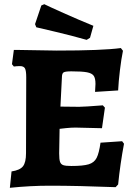

<svg xmlns="http://www.w3.org/2000/svg" viewBox="-20 -885 639 915"><path d="M571 -200Q553 -105 543 -6L531 7Q351 0 216 0Q125 0 27 10L35 -68Q75 -74 89.5 -92.5Q104 -111 104 -155L105 -516Q105 -548 99 -559Q93 -570 75 -570Q60 -570 46 -568L37 -579L46 -647H68Q227 -644 250 -644Q468 -644 556 -656L566 -643Q558 -604 551.5 -550Q545 -496 543 -454L433 -447L435 -485Q435 -512 426.5 -524Q418 -536 394.5 -540.5Q371 -545 320 -545Q291 -545 283 -540Q275 -535 275 -515L268 -377L357 -376Q381 -376 470 -383L480 -372L466 -274Q367 -277 340 -277Q319 -277 295 -274.5Q271 -272 264 -271L262 -154Q262 -126 266 -114Q270 -102 281.5 -98Q293 -94 320 -94Q376 -94 402.5 -102Q429 -110 440.5 -132.5Q452 -155 459 -205L562 -212ZM153 -755 147 -770 177 -859 191 -865Q211 -855 282.5 -823Q354 -791 425 -762L409 -705L393 -695Q319 -716 246.5 -733Q174 -750 153 -755Z"/></svg>

Font: Alegreya ExtraBold
Style: Regular
Weight: 800
Designer: Juan Pablo del Peral
Foundry: Huerta Tipografica
Version: Version 2.007; ttfautohint (v1.6)